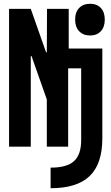

<svg xmlns="http://www.w3.org/2000/svg" viewBox="-20 -777 590 1017"><path d="M248 111Q334 111 372 76.5Q410 42 410 -35V-415H341V0H228V-250L147 -480H143V0H28V-730H143L224 -500H228L229 -730H344V-520H522V-44Q522 91 455 155.5Q388 220 248 220ZM457 -589Q421 -589 399.5 -611.5Q378 -634 378 -673Q378 -713 399.5 -735Q421 -757 457 -757Q493 -757 514 -735Q535 -713 535 -673Q535 -634 514 -611.5Q493 -589 457 -589Z"/></svg>

Font: M PLUS Code Latin SemiExpanded SemiBold
Style: Regular
Weight: 600
Width: 6
Designer: Coji Morishita
Foundry: UNDERFOREST DESIGN
Version: Version 1.002; ttfautohint (v1.8.3)